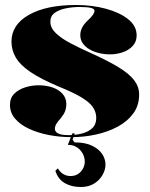

<svg xmlns="http://www.w3.org/2000/svg" viewBox="-20 -535 603 770"><path d="M267 15Q220 15 176 6.5Q132 -2 96.5 -18.5Q61 -35 40.5 -59Q20 -83 20 -114Q20 -142 37 -159Q54 -176 80.5 -184.5Q107 -193 135 -193Q165 -193 190 -184.5Q215 -176 230.5 -159Q246 -142 246 -118Q246 -102 241 -89Q236 -76 223 -60Q210 -46 205 -36.5Q200 -27 200 -17Q200 -12 205 -6Q210 0 222 3.5Q234 7 255 7Q283 7 308.5 0.5Q334 -6 350 -21Q366 -36 366 -62Q366 -86 352 -106Q338 -126 305 -145.5Q272 -165 215 -188Q144 -218 102.5 -246Q61 -274 43.5 -304Q26 -334 26 -368Q26 -436 96 -475.5Q166 -515 284 -515Q349 -515 404.5 -500Q460 -485 494 -458Q528 -431 528 -393Q528 -368 512.5 -351Q497 -334 472.5 -325.5Q448 -317 421 -317Q399 -317 378 -322Q357 -327 340 -336.5Q323 -346 312.5 -360.5Q302 -375 302 -394Q302 -425 331 -452Q347 -467 353 -476Q359 -485 359 -492Q359 -495 356 -498Q353 -501 346 -503Q339 -505 327.5 -506Q316 -507 299 -507Q271 -507 244 -501.5Q217 -496 199.5 -483.5Q182 -471 182 -448Q182 -423 204 -402Q226 -381 261 -362.5Q296 -344 336 -326Q412 -292 456 -265Q500 -238 519 -212Q538 -186 538 -156Q538 -112 514.5 -80Q491 -48 452 -27Q413 -6 365 4.5Q317 15 267 15ZM304 215Q267 215 240 199.5Q213 184 202 150L212 140Q221 156 234.5 163.5Q248 171 262 171Q281 171 293.5 162.5Q306 154 313 140.5Q320 127 320 113Q320 102 316 90.5Q312 79 303.5 69Q295 59 282.5 52.5Q270 46 252 46L270 0H280L271 25L279 36Q322 36 349.5 49.5Q377 63 390 83Q403 103 403 125Q403 146 391 167Q379 188 357 201.5Q335 215 304 215Z"/></svg>

Font: Kalnia
Style: Bold
Weight: 700
Designer: Frida Medrano
Foundry: Frida Medrano
Version: Version 1.105